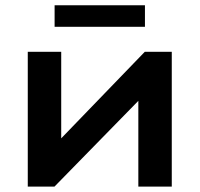

<svg xmlns="http://www.w3.org/2000/svg" viewBox="-20 -692 740 712"><path d="M83 0V-500H207V-179L517 -500H617V0H493V-318L182 0ZM182.5 -592.5V-672.5H517.5V-592.5Z"/></svg>

Font: Science Gothic
Style: Regular
Weight: 400
Designer: Thomas Phinney, Vassil Kateliev, Brandon Buerkle
Foundry: Font Detective LLC
Version: Version 1.018